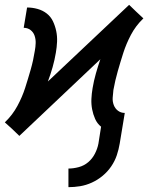

<svg xmlns="http://www.w3.org/2000/svg" viewBox="-20 -551 640 794"><path d="M263 223V146Q284 146 306 140Q328 134 345 119.5Q362 105 372.5 84.5Q383 64 387 43L398 -27Q382 -40 373.5 -59Q365 -78 361 -99Q357 -120 358 -142Q359 -164 363 -187Q368 -217 376.5 -247Q385 -277 395 -306L60 11L31 -17L0 -45L2 -47Q32 -76 52 -113Q72 -150 84 -187.5Q96 -225 107 -263.5Q118 -302 124 -341Q127 -357 127.5 -373Q128 -389 123 -403.5Q118 -418 106 -427Q94 -436 78 -436L92 -520Q114 -520 135.5 -514Q157 -508 173.5 -495Q190 -482 199 -463Q208 -444 212.5 -422.5Q217 -401 216 -378.5Q215 -356 211 -333Q206 -303 197.5 -273Q189 -243 178 -214L514 -531L543 -503L573 -475L571 -473Q541 -444 521.5 -407Q502 -370 490 -332.5Q478 -295 467 -256.5Q456 -218 449 -179Q447 -163 446 -147Q445 -131 450.5 -116.5Q456 -102 468 -93Q480 -84 496 -84L475 43Q471 67 463 91Q455 115 440 137Q425 159 404.5 176Q384 193 360 204Q336 215 311.5 219Q287 223 263 223Z"/></svg>

Font: Iosevka HT Medium Extended
Style: Italic
Weight: 500
Width: 7
Italic angle: -9°
Monospace: yes
Designer: Belleve Invis
Foundry: Belleve Invis
Version: Version 32.3.0; ttfautohint (v1.8.4)